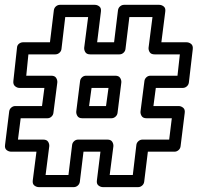

<svg xmlns="http://www.w3.org/2000/svg" viewBox="-53 -746 814 791"><path d="M-32.2 -148.9 -15.1 -287.1Q-13.7 -296.9 -6.3 -303Q1 -309.1 9.8 -309.1H120.1L129.9 -383.8H26.9Q17.6 -383.8 9 -390.9Q0.5 -397.9 2 -412.1L17.1 -549.8Q17.6 -559.6 25.1 -565.7Q32.7 -571.8 42 -571.8H152.8L168.9 -704.1Q170.4 -713.9 177.7 -720Q185.1 -726.1 193.8 -726.1H337.9Q347.7 -726.1 356.2 -719.5Q364.7 -712.9 362.8 -698.2L347.2 -571.8H417L433.1 -704.1Q434.6 -713.9 441.9 -720Q449.2 -726.1 458 -726.1H603Q612.8 -726.1 621.3 -719.5Q629.9 -712.9 627.9 -698.2L611.8 -571.8H715.8Q725.6 -571.8 734.1 -565.2Q742.7 -558.6 741.2 -543.9L725.1 -405.8Q723.6 -396 716.3 -389.9Q709 -383.8 700.2 -383.8H588.9L579.1 -309.1H683.1Q692.9 -309.1 701.4 -302.2Q710 -295.4 708 -280.8L690.9 -143.1Q689.5 -133.3 682.1 -127.2Q674.8 -121.1 666 -121.1H556.2L541 2.9Q539.6 12.7 532.2 18.8Q524.9 24.9 516.1 24.9H371.1Q361.3 24.9 352.8 18.3Q344.2 11.7 346.2 -2.9L360.8 -121.1H291L275.9 2.9Q274.4 12.7 267.1 18.8Q259.8 24.9 251 24.9H106.9Q97.2 24.9 88.6 18.3Q80.1 11.7 82 -2.9L97.2 -121.1H-6.8Q-17.1 -121.1 -25.6 -127.7Q-34.2 -134.3 -32.2 -148.9ZM21 -170.9H125Q139.6 -170.9 145.3 -161.9Q150.9 -152.8 149.9 -143.1L134.8 -24.9H229L244.1 -148.9Q245.1 -157.7 252.2 -164.3Q259.3 -170.9 269 -170.9H389.2Q403.8 -170.9 409.4 -161.9Q415 -152.8 414.1 -143.1L398.9 -24.9H494.1L508.8 -148.9Q509.8 -157.7 517.1 -164.3Q524.4 -170.9 534.2 -170.9H644L654.8 -258.8H550.8Q536.1 -258.8 530.5 -268.1Q524.9 -277.3 525.9 -287.1L542 -412.1Q543 -420.9 550 -427.5Q557.1 -434.1 566.9 -434.1H678.2L688 -522H584Q569.3 -522 563.7 -531Q558.1 -540 559.1 -549.8L575.2 -675.8H480L463.9 -543.9Q462.9 -535.2 455.8 -528.6Q448.7 -522 439 -522H318.8Q304.2 -522 298.6 -531Q293 -540 293.9 -549.8L310.1 -675.8H215.8L200.2 -543.9Q199.2 -535.2 191.9 -528.6Q184.6 -522 174.8 -522H64L55.2 -434.1H158.2Q172.9 -434.1 178.5 -424.8Q184.1 -415.5 183.1 -405.8L167 -280.8Q166 -272 158.9 -265.4Q151.9 -258.8 142.1 -258.8H32.2ZM261.2 -287.1 276.9 -412.1Q277.8 -420.9 284.9 -427.5Q292 -434.1 301.8 -434.1H421.9Q436.5 -434.1 442.1 -424.8Q447.8 -415.5 446.8 -405.8L431.2 -280.8Q430.2 -272 422.9 -265.4Q415.5 -258.8 405.8 -258.8H286.1Q271.5 -258.8 265.9 -268.1Q260.3 -277.3 261.2 -287.1ZM314 -309.1H383.8L394 -383.8H324.2Z"/></svg>

Font: Trueno ExtraBold Outline
Style: Regular
Weight: 800
Width: 6
Designer: Julieta Ulanovsky
Foundry: Julieta Ulanovsky
Version: Version 3.001b | FøM Fix